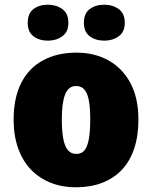

<svg xmlns="http://www.w3.org/2000/svg" viewBox="-20 -787 648 817"><path d="M569 -278Q569 -209 551 -155Q533 -101 498.5 -64.5Q464 -28 414.5 -9Q365 10 303 10Q245 10 196.5 -9Q148 -28 112.5 -64.5Q77 -101 57.5 -155Q38 -209 38 -278Q38 -370 70 -433.5Q102 -497 162.5 -530Q223 -563 306 -563Q382 -563 441.5 -530Q501 -497 535 -433.5Q569 -370 569 -278ZM243 -278Q243 -231 249 -198Q255 -165 268.5 -148.5Q282 -132 305 -132Q328 -132 340.5 -148.5Q353 -165 358.5 -198Q364 -231 364 -278Q364 -325 358.5 -357Q353 -389 340 -405Q327 -421 304 -421Q271 -421 257 -385Q243 -349 243 -278ZM98 -690Q98 -730 122.5 -748.5Q147 -767 184 -767Q219 -767 245 -748.5Q271 -730 271 -690Q271 -651 245 -632.5Q219 -614 184 -614Q147 -614 122.5 -632.5Q98 -651 98 -690ZM337 -690Q337 -730 362 -748.5Q387 -767 424 -767Q459 -767 485 -748.5Q511 -730 511 -690Q511 -651 485 -632.5Q459 -614 424 -614Q387 -614 362 -632.5Q337 -651 337 -690Z"/></svg>

Font: Noto Sans Display Black
Style: Regular
Weight: 900
Designer: Monotype Design Team
Foundry: Monotype Imaging Inc.
Version: Version 2.003